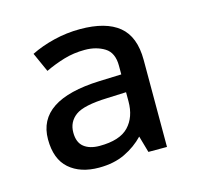

<svg xmlns="http://www.w3.org/2000/svg" viewBox="-62 -787 482 469"><g transform="rotate(-15 178.5 -552.5)"><path d="M177 -722Q242 -722 275 -695Q308 -668 308 -609V-389H261L249 -431Q229 -410 201 -396.5Q173 -383 135 -383Q88 -383 60 -407.5Q32 -432 32 -482Q32 -581 190 -587L246 -589V-611Q246 -644 225 -657Q204 -670 175 -670Q147 -670 122 -662.5Q97 -655 74 -644L52 -693Q78 -706 110.5 -714Q143 -722 177 -722ZM198 -542Q138 -540 117 -524.5Q96 -509 96 -482Q96 -457 110.5 -445.5Q125 -434 150 -434Q201 -434 223.5 -457.5Q246 -481 246 -521V-544Z"/></g></svg>

Font: Noto Sans Soyombo
Style: Regular
Weight: 400
Designer: Monotype Design Team
Foundry: Monotype Imaging Inc.
Version: Version 2.001; ttfautohint (v1.8.4.7-5d5b)